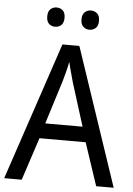

<svg xmlns="http://www.w3.org/2000/svg" viewBox="-60 -949 690 994"><g transform="rotate(5 285.0 -452.0)"><path d="M478 0 404 -222H164L91 0H0L240 -716H328L569 0ZM311 -524Q308 -535 302.5 -555Q297 -575 291.5 -595.5Q286 -616 283 -629Q278 -601 270.5 -573Q263 -545 257 -524L187 -301H381ZM149 -854Q149 -880 162 -892Q175 -904 194 -904Q213 -904 226 -892Q239 -880 239 -854Q239 -828 226 -816Q213 -804 194 -804Q175 -804 162 -816Q149 -828 149 -854ZM327 -854Q327 -880 340.5 -892Q354 -904 372 -904Q391 -904 404.5 -892Q418 -880 418 -854Q418 -828 404.5 -816Q391 -804 372 -804Q354 -804 340.5 -816Q327 -828 327 -854Z"/></g></svg>

Font: Noto Sans Gurmukhi UI SemiCondensed
Style: Regular
Weight: 400
Width: 4
Designer: Jelle Bosma - Monotype Design Team
Foundry: Monotype Imaging Inc.
Version: Version 2.004; ttfautohint (v1.8.4.7-5d5b)